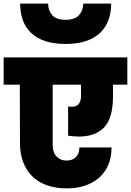

<svg xmlns="http://www.w3.org/2000/svg" viewBox="-34 -1056 721 1057"><path d="M-14 -740H667V-590H588V-523Q588 -466 575.5 -421.5Q563 -377 533.5 -349Q504 -321 457 -310Q410 -299 341 -309V-470Q378 -464 395 -479Q412 -494 412 -527V-590H256V-261Q256 -215 278 -193.5Q300 -172 332 -172Q364 -172 383.5 -191Q403 -210 403 -244H580Q580 -190 562 -148Q544 -106 511.5 -77.5Q479 -49 434 -34Q389 -19 334 -19Q270 -19 221.5 -37Q173 -55 141 -88Q109 -121 92.5 -166.5Q76 -212 76 -267L75 -590H-14ZM327 -814Q262 -814 214.5 -830Q167 -846 136.5 -875.5Q106 -905 91.5 -945.5Q77 -986 77 -1036H231Q231 -998 253.5 -972.5Q276 -947 327 -947Q378 -947 401 -972.5Q424 -998 424 -1036H578Q578 -986 563 -945.5Q548 -905 517.5 -875.5Q487 -846 439.5 -830Q392 -814 327 -814Z"/></svg>

Font: SVN-Poppins ExtraBold
Style: Regular
Weight: 800
Designer: Ninad Kale (Devanagari), Jonny Pinhorn (Latin)
Foundry: Indian Type Foundry
Version: Version 3.002 2017; ttfautohint (v1.8.3)